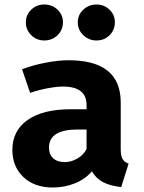

<svg xmlns="http://www.w3.org/2000/svg" viewBox="-20 -817 640 854"><path d="M552 -89 519 15Q471 10 439 -6.5Q407 -23 389 -55Q359 -20 313 -1.5Q267 17 215 17Q133 17 84 -29.5Q35 -76 35 -150Q35 -236 103 -283.5Q171 -331 294 -331H365V-350Q365 -432 260 -432Q233 -432 192.5 -424.5Q152 -417 114 -404L78 -509Q129 -528 184.5 -538.5Q240 -549 285 -549Q517 -549 517 -361V-153Q517 -124 525 -110Q533 -96 552 -89ZM365 -154V-241H326Q198 -241 198 -161Q198 -130 216.5 -113Q235 -96 269 -96Q296 -96 323.5 -111.5Q351 -127 365 -154ZM95 -718Q95 -751 119 -774Q143 -797 177 -797Q212 -797 236 -774Q260 -751 260 -718Q260 -684 236 -660.5Q212 -637 177 -637Q143 -637 119 -660.5Q95 -684 95 -718ZM326 -718Q326 -751 350.5 -774Q375 -797 409 -797Q443 -797 467 -774Q491 -751 491 -718Q491 -684 467.5 -660.5Q444 -637 409 -637Q375 -637 350.5 -660.5Q326 -684 326 -718Z"/></svg>

Font: Fira Mono
Style: Bold
Weight: 700
Monospace: yes
Designer: Carrois Corporate & Edenspiekermann AG
Foundry: Carrois Corporate GbR & Edenspiekermann AG
Version: Version 3.206